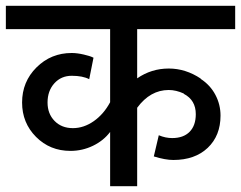

<svg xmlns="http://www.w3.org/2000/svg" viewBox="-45 -638 827 659"><path d="M-24.9 -618.2H762.2V-538.1H425.8V-369.1Q474.6 -402.8 534.2 -402.8Q592.3 -402.8 644 -368.2V-367.2Q676.8 -345.7 694.3 -312.5Q711.9 -279.3 711.9 -241.2Q711.9 -172.4 668 -130.6Q624 -88.9 549.8 -88.9Q522.5 -88.9 482.9 -101.1L500 -173.8Q522.9 -164.1 545.9 -164.1Q584.5 -164.1 605.7 -185.5Q627 -207 627 -246.1Q627 -294.4 585.9 -315.9V-316.9Q559.1 -329.1 534.2 -329.1Q470.7 -329.1 425.8 -268.1V1H333V-185.1Q310.5 -155.3 274.2 -137.7Q237.8 -120.1 196.8 -120.1Q126.5 -120.1 78.6 -168.2Q30.8 -216.3 30.8 -286.1Q30.8 -357.4 80.3 -406.7Q129.9 -456.1 201.2 -456.1Q219.7 -456.1 242.9 -450.7Q266.1 -445.3 275.9 -439.9L261.2 -366.2Q238.8 -377.9 201.2 -377.9Q165 -377.9 141.6 -352.1Q118.2 -326.2 118.2 -286.1Q118.2 -247.6 142.3 -222.9Q166.5 -198.2 205.1 -198.2Q242.7 -198.2 276.9 -222.2Q311 -246.1 333 -287.1V-538.1H-24.9Z"/></svg>

Font: LT Superior Med
Style: Regular
Weight: 500
Designer: Daniel Lyons
Foundry: LyonsType
Version: Version 1.000